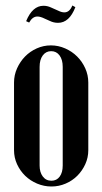

<svg xmlns="http://www.w3.org/2000/svg" viewBox="-20 -669 371 698"><path d="M165 -504Q192 -504 217 -493Q242 -482 260.5 -463.5Q279 -445 290 -420.5Q301 -396 301 -369V-123Q301 -96 290 -72Q279 -48 261 -30Q243 -12 218.5 -1.5Q194 9 167 9Q140 9 115 -1.5Q90 -12 71.5 -30Q53 -48 42 -72Q31 -96 31 -123V-369Q31 -396 42 -420.5Q53 -445 71 -463.5Q89 -482 113.5 -493Q138 -504 165 -504ZM166 -483Q147 -483 135.5 -467.5Q124 -452 124 -426V-67Q124 -43 135.5 -27.5Q147 -12 167 -12Q186 -12 197 -27Q208 -42 208 -67V-426Q208 -452 196.5 -467.5Q185 -483 166 -483ZM86 -587 75 -592Q98 -648 138 -648Q152 -648 165 -642L192 -630Q204 -624 214 -624Q233 -624 243 -649L254 -643Q232 -586 191 -586Q175 -586 161 -593L143 -601Q127 -609 116 -609Q98 -609 86 -587Z"/></svg>

Font: Moniqa Narrow Heading
Style: Bold
Weight: 700
Width: 4
Designer: Rajesh Rajput
Foundry: Rajesh Rajput
Version: Version 1.000